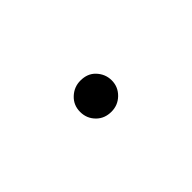

<svg xmlns="http://www.w3.org/2000/svg" viewBox="12 -336 562 562"><g transform="rotate(-45 293.0 -54.5)"><path d="M293 -119.1Q321.8 -119.1 338.9 -101.6Q358.4 -81.5 358.4 -54.7Q358.4 -27.8 338.9 -8.8Q319.8 9.8 293 9.8Q265.1 9.8 247.1 -7.8Q227.5 -26.9 227.5 -54.7Q227.5 -82.5 247.1 -100.8Q266.6 -119.1 293 -119.1Z"/></g></svg>

Font: Consola Mono
Style: Book
Weight: 400
Monospace: yes
Designer: Wojciech Kalinowski "wmk69" (wmk69@o2.pl)
Foundry: Wojciech Kalinowski "wmk69" (wmk69@o2.pl)
Version: Version 2.1.0